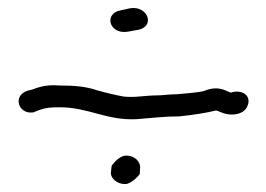

<svg xmlns="http://www.w3.org/2000/svg" viewBox="-20 -567 671 485"><path d="M63 -283H64L79 -289C96 -295 107 -296 131 -296C204 -296 249 -262 325 -266C364 -269 396 -273 432 -273H433C471 -277 502 -282 526 -288C536 -285 542 -281 552 -279C571 -275 597 -279 605 -299C617 -327 589 -342 563 -333C562 -333 554 -337 551 -338C531 -347 515 -344 499 -339V-338H498C483 -333 455 -332 428 -329C408 -329 390 -326 376 -326C346 -326 322 -320 293 -323C271 -327 250 -332 225 -339C196 -349 165 -351 131 -351C103 -353 85 -350 62 -341L50 -338C11 -326 26 -278 63 -283ZM260 -130C260 -116 276 -102 296 -102C313 -102 333 -127 333 -127L334 -145C334 -158 321 -174 299 -174C279 -174 262 -148 262 -148ZM308 -546 285 -541C241 -533 256 -479 303 -487L325 -491C374 -497 355 -554 308 -546Z"/></svg>

Font: Stray Cat
Style: BdExt
Weight: 700
Version: Version 1.0